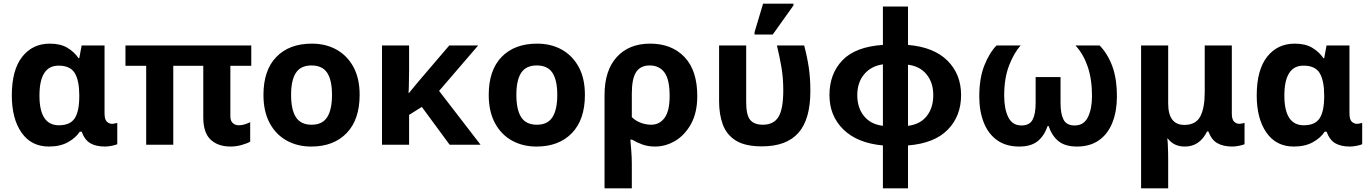

<svg xmlns="http://www.w3.org/2000/svg" viewBox="-20 -796 7544 1056"><path d="M249 10Q152 10 98.5 -66.5Q45 -143 45 -271Q45 -411 102 -483.5Q159 -556 254 -556Q312 -556 350 -533.5Q388 -511 412 -476H416L429 -546H555V-173Q555 -139 567.5 -127Q580 -115 596 -115Q603 -115 612 -117Q621 -119 625 -120V-3Q618 1 596.5 5.5Q575 10 558 10Q508 10 477 -8Q446 -26 429 -72H419Q397 -38 354 -14Q311 10 249 10ZM304 -107Q366 -107 391 -145.5Q416 -184 416 -266V-272Q416 -352 391.5 -393.5Q367 -435 302 -435Q197 -435 197 -270Q197 -107 304 -107Z M1248 10Q1179 10 1138.5 -28Q1098 -66 1098 -150V-434H933V0H784V-434H670V-546H1362V-434H1247V-156Q1247 -131 1260.5 -119Q1274 -107 1293 -107Q1310 -107 1326 -112Q1342 -117 1356 -124V-17Q1339 -7 1309 1.5Q1279 10 1248 10Z M1958 -274Q1958 -138 1886.5 -64Q1815 10 1692 10Q1616 10 1556.5 -23Q1497 -56 1463 -119.5Q1429 -183 1429 -274Q1429 -410 1500 -483Q1571 -556 1695 -556Q1772 -556 1831 -523Q1890 -490 1924 -427.5Q1958 -365 1958 -274ZM1581 -274Q1581 -193 1607.5 -151.5Q1634 -110 1694 -110Q1753 -110 1779.5 -151.5Q1806 -193 1806 -274Q1806 -355 1779.5 -395.5Q1753 -436 1693 -436Q1634 -436 1607.5 -395.5Q1581 -355 1581 -274Z M2610 -546 2395 -296 2623 0H2453L2300 -208L2230 -164V0H2081V-546H2230V-403Q2229 -373 2229 -343Q2229 -313 2227 -284H2229Q2246 -305 2263 -325.5Q2280 -346 2298 -367L2451 -546Z M3197 -274Q3197 -138 3125.5 -64Q3054 10 2931 10Q2855 10 2795.5 -23Q2736 -56 2702 -119.5Q2668 -183 2668 -274Q2668 -410 2739 -483Q2810 -556 2934 -556Q3011 -556 3070 -523Q3129 -490 3163 -427.5Q3197 -365 3197 -274ZM2820 -274Q2820 -193 2846.5 -151.5Q2873 -110 2933 -110Q2992 -110 3018.5 -151.5Q3045 -193 3045 -274Q3045 -355 3018.5 -395.5Q2992 -436 2932 -436Q2873 -436 2846.5 -395.5Q2820 -355 2820 -274Z M3305 240V-274Q3305 -408 3372 -482Q3439 -556 3556 -556Q3674 -556 3744.5 -482.5Q3815 -409 3815 -268Q3815 -177 3781 -115Q3747 -53 3694 -21.5Q3641 10 3583 10Q3545 10 3514 -1Q3483 -12 3456 -28H3447Q3449 -5 3452 33Q3455 71 3455 103V240ZM3562 -110Q3607 -110 3635 -147.5Q3663 -185 3663 -268Q3663 -359 3634.5 -397.5Q3606 -436 3553 -436Q3503 -436 3479 -400Q3455 -364 3455 -281V-152Q3476 -131 3504.5 -120.5Q3533 -110 3562 -110Z M4171 9Q4078 9 4027 -23Q3976 -55 3955.5 -111Q3935 -167 3935 -239V-546H4084V-234Q4084 -163 4106 -136.5Q4128 -110 4176 -110Q4235 -110 4261.5 -153Q4288 -196 4288 -300Q4288 -365 4278.5 -422.5Q4269 -480 4253 -546H4403Q4420 -481 4428.5 -423.5Q4437 -366 4437 -296Q4437 -139 4371 -65Q4305 9 4171 9ZM4130 -606V-619L4177 -776H4344V-766L4230 -606Z M4836 240V4Q4695 -9 4618.5 -84Q4542 -159 4542 -273Q4542 -390 4613.5 -464.5Q4685 -539 4836 -549V-760H4974V-549Q5116 -537 5191 -462.5Q5266 -388 5266 -273Q5266 -158 5193 -83Q5120 -8 4974 4V240ZM4836 -104V-442Q4771 -433 4733 -387.5Q4695 -342 4695 -273Q4695 -203 4732 -157.5Q4769 -112 4836 -104ZM4974 -104Q5041 -112 5077 -157.5Q5113 -203 5113 -273Q5113 -342 5076 -387Q5039 -432 4974 -440Z M5586 10Q5513 10 5464 -25Q5415 -60 5390.5 -122.5Q5366 -185 5366 -265Q5366 -365 5393.5 -435Q5421 -505 5461 -546H5594Q5557 -506 5530 -436Q5503 -366 5503 -270Q5503 -197 5525.5 -151.5Q5548 -106 5598 -106Q5643 -106 5659.5 -138Q5676 -170 5676 -228V-372H5813V-228Q5813 -170 5829.5 -138Q5846 -106 5891 -106Q5941 -106 5963.5 -151.5Q5986 -197 5986 -268Q5986 -361 5962 -430.5Q5938 -500 5895 -546H6028Q6073 -499 6098 -431Q6123 -363 6123 -265Q6123 -185 6098.5 -122.5Q6074 -60 6025 -25Q5976 10 5903 10Q5839 10 5802.5 -19Q5766 -48 5747 -103H5742Q5723 -48 5686.5 -19Q5650 10 5586 10Z M6256 240V-546H6405V-227Q6405 -109 6494 -109Q6557 -109 6581.5 -155.5Q6606 -202 6606 -289V-546H6755V-173Q6755 -139 6767.5 -127Q6780 -115 6796 -115Q6803 -115 6812 -117Q6821 -119 6825 -120V-3Q6818 1 6796.5 5.5Q6775 10 6758 10Q6708 10 6675.5 -8.5Q6643 -27 6626 -73H6619Q6578 10 6497 10Q6436 10 6403 -34H6400Q6402 -24 6403 -2.5Q6404 19 6404.5 42.5Q6405 66 6405 84V240Z M7096 10Q6999 10 6945.5 -66.5Q6892 -143 6892 -271Q6892 -411 6949 -483.5Q7006 -556 7101 -556Q7159 -556 7197 -533.5Q7235 -511 7259 -476H7263L7276 -546H7402V-173Q7402 -139 7414.5 -127Q7427 -115 7443 -115Q7450 -115 7459 -117Q7468 -119 7472 -120V-3Q7465 1 7443.5 5.5Q7422 10 7405 10Q7355 10 7324 -8Q7293 -26 7276 -72H7266Q7244 -38 7201 -14Q7158 10 7096 10ZM7151 -107Q7213 -107 7238 -145.5Q7263 -184 7263 -266V-272Q7263 -352 7238.5 -393.5Q7214 -435 7149 -435Q7044 -435 7044 -270Q7044 -107 7151 -107Z"/></svg>

Font: RS Noto Sans
Style: Bold
Weight: 700
Designer: Monotype Design Team
Foundry: Monotype Imaging Inc.
Version: Version 3.10